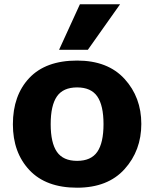

<svg xmlns="http://www.w3.org/2000/svg" viewBox="-20 -862 718 894"><path d="M255 -630 352 -842H539L389 -630ZM339 12Q194 12 117 -70Q40 -152 40 -283Q40 -418 116.5 -499Q193 -580 339 -580Q482 -580 560 -494.5Q638 -409 638 -285Q638 -161 560 -74.5Q482 12 339 12ZM245 -155Q274 -113 339 -113Q404 -113 433 -155Q462 -197 462 -284Q462 -371 433 -413Q404 -455 339 -455Q274 -455 245 -413Q216 -371 216 -284Q216 -197 245 -155Z"/></svg>

Font: Martel Sans Heavy
Style: Regular
Weight: 900
Designer: Dan Reynolds and Mathieu Réguer
Foundry: Dan Reynolds and Mathieu Réguer
Version: Version 1.001;PS 001.001;hotconv 1.0.70;makeotf.lib2.5.58329